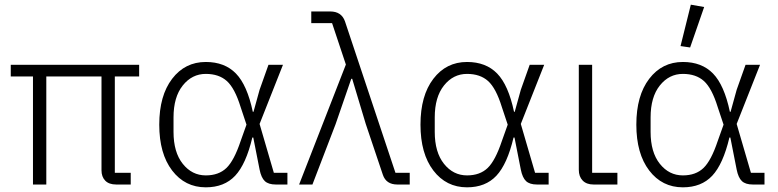

<svg xmlns="http://www.w3.org/2000/svg" viewBox="-20 -789 3327 821"><path d="M471 -462V-50H539V0H477Q446 0 430 -16.5Q414 -33 414 -61V-462H178V0H121V-462H26V-512H575V-462Z M1209 -50V0H1159Q1128 0 1112.5 -14.5Q1097 -29 1090 -64L1063 -201H1059Q1032 -87 985.5 -37.5Q939 12 860 12Q771 12 716 -60Q661 -132 661 -256Q661 -380 716 -452Q771 -524 860 -524Q941 -524 989 -474.5Q1037 -425 1061 -311H1064L1090 -405L1128 -512H1190L1090 -259L1151 -50ZM860 -39Q915 -39 948 -70.5Q981 -102 1009 -186L1034 -256L1009 -331Q984 -412 950 -442.5Q916 -473 860 -473Q801 -473 761.5 -423.5Q722 -374 722 -287V-225Q722 -138 761.5 -88.5Q801 -39 860 -39Z M1459 -513 1400 -690H1311V-740H1392Q1440 -740 1455 -698L1671 -50H1732V0H1679Q1631 0 1617 -42L1544 -259L1486 -452H1482L1415 -258L1316 0H1259Z M2326 -50V0H2276Q2245 0 2229.5 -14.5Q2214 -29 2207 -64L2180 -201H2176Q2149 -87 2102.5 -37.5Q2056 12 1977 12Q1888 12 1833 -60Q1778 -132 1778 -256Q1778 -380 1833 -452Q1888 -524 1977 -524Q2058 -524 2106 -474.5Q2154 -425 2178 -311H2181L2207 -405L2245 -512H2307L2207 -259L2268 -50ZM1977 -39Q2032 -39 2065 -70.5Q2098 -102 2126 -186L2151 -256L2126 -331Q2101 -412 2067 -442.5Q2033 -473 1977 -473Q1918 -473 1878.5 -423.5Q1839 -374 1839 -287V-225Q1839 -138 1878.5 -88.5Q1918 -39 1977 -39Z M2620 -50V0H2518Q2488 0 2471.5 -17Q2455 -34 2455 -63V-512H2512V-50Z M3249 -50V0H3199Q3168 0 3152.5 -14.5Q3137 -29 3130 -64L3103 -201H3099Q3072 -87 3025.5 -37.5Q2979 12 2900 12Q2811 12 2756 -60Q2701 -132 2701 -256Q2701 -380 2756 -452Q2811 -524 2900 -524Q2981 -524 3029 -474.5Q3077 -425 3101 -311H3104L3130 -405L3168 -512H3230L3130 -259L3191 -50ZM2900 -39Q2955 -39 2988 -70.5Q3021 -102 3049 -186L3074 -256L3049 -331Q3024 -412 2990 -442.5Q2956 -473 2900 -473Q2841 -473 2801.5 -423.5Q2762 -374 2762 -287V-225Q2762 -138 2801.5 -88.5Q2841 -39 2900 -39ZM2991 -759 2931 -586 2890 -592 2934 -769Z"/></svg>

Font: IBM Plex Sans Light
Style: Regular
Weight: 300
Designer: Mike Abbink, Paul van der Laan, Pieter van Rosmalen
Foundry: Bold Monday
Version: Version 3.0